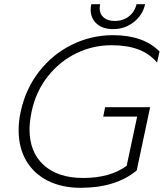

<svg xmlns="http://www.w3.org/2000/svg" viewBox="-20 -882 782 917"><path d="M413 -836Q413 -849 416 -862H458Q456 -848 456 -843Q456 -815 475 -798.5Q494 -782 528 -782Q568 -782 596 -804Q624 -826 632 -862H673Q662 -811 619.5 -777Q577 -743 520 -743Q470 -743 441.5 -769Q413 -795 413 -836ZM69 -260Q69 -305 79 -349Q102 -457 166.5 -540Q231 -623 323.5 -668.5Q416 -714 520 -714Q665 -714 742 -636L730 -583Q694 -626 640.5 -646Q587 -666 513 -666Q423 -666 343.5 -627Q264 -588 207.5 -516Q151 -444 131 -349Q121 -299 121 -264Q121 -155 189 -93.5Q257 -32 377 -32Q506 -32 585 -90L635 -325H473L482 -370H697L633 -68Q533 15 365 15Q276 15 209 -18.5Q142 -52 105.5 -114Q69 -176 69 -260Z"/></svg>

Font: Prompt ExtraLight
Style: Italic
Weight: 275
Italic angle: -12°
Designer: Katatrad Team
Foundry: CadsonDemak
Version: Version 1.000